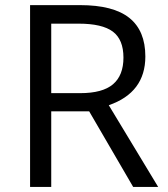

<svg xmlns="http://www.w3.org/2000/svg" viewBox="-20 -734 658 754"><path d="M181.2 -296.9V0H98.1V-713.9H293.9Q425.3 -713.9 488 -663.6Q550.8 -613.3 550.8 -512.2Q550.8 -370.6 407.2 -320.8L601.1 0H502.9L330.1 -296.9ZM181.2 -368.2H294.9Q382.8 -368.2 423.8 -403.1Q464.8 -438 464.8 -507.8Q464.8 -578.6 423.1 -609.9Q381.3 -641.1 289.1 -641.1H181.2Z"/></svg>

Font: f01836669
Style: Regular
Weight: 400
Foundry: Ascender Corporation
Version: Version 1.10